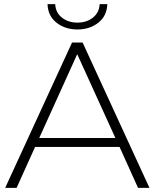

<svg xmlns="http://www.w3.org/2000/svg" viewBox="-20 -905 745 925"><path d="M5 0 327 -700H378L700 0H645L556 -197H149L60 0ZM169 -240H536L352 -644ZM353 -763Q294 -763 252.5 -795.5Q211 -828 209 -885H246Q248 -844 278.5 -820Q309 -796 353 -796Q397 -796 427.5 -820Q458 -844 460 -885H497Q495 -828 453.5 -795.5Q412 -763 353 -763Z"/></svg>

Font: Montserrat Light
Style: Regular
Weight: 300
Designer: Julieta Ulanovsky
Foundry: Julieta Ulanovsky
Version: Version 9.000; ttfautohint (v1.8.4.7-5d5b)